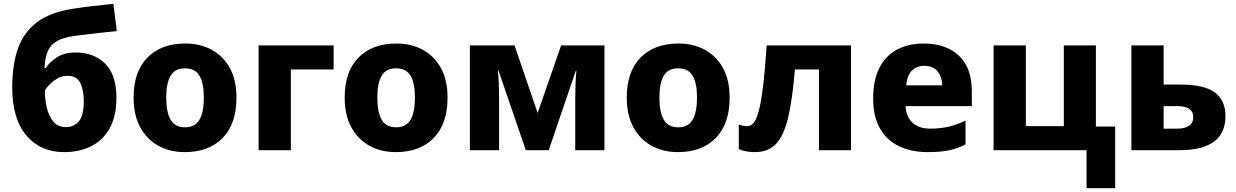

<svg xmlns="http://www.w3.org/2000/svg" viewBox="-20 -787 6474 1006"><path d="M44 -329Q44 -449 74.5 -534Q105 -619 174.5 -671Q244 -723 362 -741Q410 -749 464 -755Q518 -761 574 -767L592 -624Q558 -621 518.5 -616.5Q479 -612 440.5 -607.5Q402 -603 372 -599Q314 -591 280.5 -573Q247 -555 231.5 -521Q216 -487 213 -431H221Q236 -458 275.5 -485Q315 -512 376 -512Q471 -512 530.5 -454Q590 -396 590 -274Q590 -180 555.5 -116.5Q521 -53 459 -21.5Q397 10 316 10Q192 10 118 -77.5Q44 -165 44 -329ZM325 -121Q367 -121 393 -151Q419 -181 419 -257Q419 -317 400 -353.5Q381 -390 334 -390Q306 -390 281.5 -376Q257 -362 239.5 -344Q222 -326 215 -313Q215 -266 225.5 -222Q236 -178 260 -149.5Q284 -121 325 -121Z M1219 -276Q1219 -138 1146.5 -64Q1074 10 948 10Q870 10 809.5 -23.5Q749 -57 714.5 -120.5Q680 -184 680 -276Q680 -412 752.5 -485.5Q825 -559 951 -559Q1029 -559 1089.5 -526Q1150 -493 1184.5 -430Q1219 -367 1219 -276ZM851 -276Q851 -199 874 -159.5Q897 -120 950 -120Q1002 -120 1025 -159.5Q1048 -199 1048 -276Q1048 -352 1025 -390.5Q1002 -429 949 -429Q897 -429 874 -390.5Q851 -352 851 -276Z M1728 -549V-423H1504V0H1335V-549Z M2325 -276Q2325 -138 2252.5 -64Q2180 10 2054 10Q1976 10 1915.5 -23.5Q1855 -57 1820.5 -120.5Q1786 -184 1786 -276Q1786 -412 1858.5 -485.5Q1931 -559 2057 -559Q2135 -559 2195.5 -526Q2256 -493 2290.5 -430Q2325 -367 2325 -276ZM1957 -276Q1957 -199 1980 -159.5Q2003 -120 2056 -120Q2108 -120 2131 -159.5Q2154 -199 2154 -276Q2154 -352 2131 -390.5Q2108 -429 2055 -429Q2003 -429 1980 -390.5Q1957 -352 1957 -276Z M3147 -549V0H2994V-268Q2994 -308 2995.5 -346Q2997 -384 3000 -416H2997L2855 0H2735L2592 -417H2589Q2595 -354 2595 -264V0H2442V-549H2676L2797 -195L2920 -549Z M3803 -276Q3803 -138 3730.5 -64Q3658 10 3532 10Q3454 10 3393.5 -23.5Q3333 -57 3298.5 -120.5Q3264 -184 3264 -276Q3264 -412 3336.5 -485.5Q3409 -559 3535 -559Q3613 -559 3673.5 -526Q3734 -493 3768.5 -430Q3803 -367 3803 -276ZM3435 -276Q3435 -199 3458 -159.5Q3481 -120 3534 -120Q3586 -120 3609 -159.5Q3632 -199 3632 -276Q3632 -352 3609 -390.5Q3586 -429 3533 -429Q3481 -429 3458 -390.5Q3435 -352 3435 -276Z M4439 0H4271V-423H4145Q4132 -266 4109.5 -171Q4087 -76 4046 -33Q4005 10 3936 10Q3885 10 3851 -6V-135Q3871 -126 3896 -126Q3913 -126 3927.5 -141.5Q3942 -157 3954.5 -201.5Q3967 -246 3977.5 -330Q3988 -414 3997 -549H4439Z M4820 -559Q4936 -559 5004 -495.5Q5072 -432 5072 -309V-231H4725Q4727 -177 4760 -145Q4793 -113 4854 -113Q4906 -113 4949.5 -123Q4993 -133 5039 -155V-30Q4998 -9 4952.5 0.5Q4907 10 4840 10Q4757 10 4692.5 -20Q4628 -50 4591.5 -112.5Q4555 -175 4555 -271Q4555 -368 4588 -432Q4621 -496 4680.5 -527.5Q4740 -559 4820 -559ZM4823 -442Q4784 -442 4758.5 -417.5Q4733 -393 4728 -340H4917Q4916 -383 4893 -412.5Q4870 -442 4823 -442Z M5823 199H5673V0H5186V-549H5355V-126H5554V-549H5722V-124H5823Z M6162 -344Q6291 -344 6346 -302Q6401 -260 6401 -179Q6401 -124 6377 -84Q6353 -44 6299 -22Q6245 0 6156 0H5908V-549H6077V-344ZM6232 -173Q6232 -202 6212 -216.5Q6192 -231 6146 -231H6077V-113H6148Q6187 -113 6209.5 -127.5Q6232 -142 6232 -173Z"/></svg>

Font: Noto Sans ExtraBold
Style: Regular
Weight: 800
Designer: Monotype Design Team
Foundry: Monotype Imaging Inc.
Version: Version 2.007